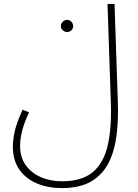

<svg xmlns="http://www.w3.org/2000/svg" viewBox="-20 -734 706 984"><path d="M46 18Q46 -19 56 -63Q66 -107 96 -172L129 -158Q83 -63 83 14Q83 72 111.5 112Q140 152 188.5 173.5Q237 195 298 195Q399 195 455 148.5Q511 102 532 11.5Q553 -79 548 -212L531 -714H567L584 -208Q587 -124 578 -45.5Q569 33 539 95.5Q509 158 450.5 194Q392 230 296 230Q227 230 170 206.5Q113 183 79.5 135.5Q46 88 46 18ZM324 -570Q311 -570 301.5 -579Q292 -588 292 -600Q292 -613 301.5 -622.5Q311 -632 324 -632Q337 -632 346 -622.5Q355 -613 355 -600Q355 -588 346 -579Q337 -570 324 -570Z"/></svg>

Font: Noto Sans Arabic UI XLt
Style: Regular
Weight: 200
Designer: Monotype Design Team, Nadine Chahine and Nizar Qandah
Foundry: Monotype Imaging Inc.
Version: Version 2.010; ttfautohint (v1.8.4.7-5d5b)